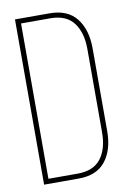

<svg xmlns="http://www.w3.org/2000/svg" viewBox="-81 -750 538 801"><g transform="rotate(-10 188.0 -350.0)"><path d="M40 -700H186Q263 -700 300.5 -652Q338 -604 338 -525V-174Q338 -95 300.5 -47.5Q263 0 187 0H40ZM62 -21H186Q253 -21 284.5 -62Q316 -103 316 -173V-526Q316 -596 284.5 -637.5Q253 -679 186 -679H62Z"/></g></svg>

Font: TypoPRO Bebas Neue
Style: Regular
Weight: 300
Designer: Ryoichi Tsunekawa
Foundry: Ryoichi Tsunekawa
Version: Version 001.003